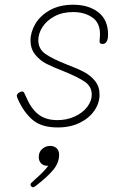

<svg xmlns="http://www.w3.org/2000/svg" viewBox="-20 -537 528 812"><path d="M56 -117Q51 -127 51 -132Q51 -138 58.5 -144Q66 -150 73 -150Q79 -150 82 -145Q85 -140 91 -126Q111 -78 142 -53.5Q173 -29 223 -29Q263 -29 296.5 -44.5Q330 -60 349 -85Q368 -110 368 -137Q368 -171 339 -191Q310 -211 251 -235Q204 -253 176 -267.5Q148 -282 128.5 -306.5Q109 -331 109 -366Q109 -401 129.5 -436Q150 -471 191 -494Q232 -517 289 -517Q355 -517 396 -485Q437 -453 437 -391Q437 -351 413 -351Q401 -351 401 -363Q401 -368 402 -375Q403 -382 403 -392Q403 -441 370 -463.5Q337 -486 289 -486Q244 -486 210.5 -468Q177 -450 159.5 -422.5Q142 -395 142 -367Q142 -330 172 -309Q202 -288 263 -264Q308 -247 335.5 -232.5Q363 -218 382 -194.5Q401 -171 401 -137Q401 -101 379 -69Q357 -37 317 -17.5Q277 2 224 2Q156 2 118.5 -29.5Q81 -61 56 -117ZM230 118Q230 151 205.5 181Q181 211 129 251Q123 255 120 255Q116 255 112.5 251.5Q109 248 109 243Q109 240 113 236L128 222Q170 185 184 164H179Q164 164 154 154Q144 144 144 127Q144 105 159 92.5Q174 80 192 80Q208 80 219 89.5Q230 99 230 118Z"/></svg>

Font: Mali ExtraLight
Style: Italic
Weight: 275
Italic angle: -10°
Version: Version 1.000; ttfautohint (v1.6)